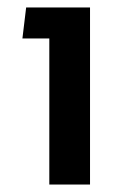

<svg xmlns="http://www.w3.org/2000/svg" viewBox="-20 -494 325 514"><path d="M112 0V-391H40L50 -474H221V0Z"/></svg>

Font: Kanit
Style: Regular
Weight: 400
Designer: Katatrad Team
Foundry: CadsonDemak
Version: Version 2.000; ttfautohint (v1.8.3)